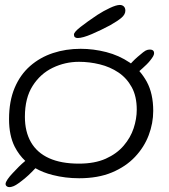

<svg xmlns="http://www.w3.org/2000/svg" viewBox="-20 -695 681 775"><path d="M27 59Q16 62 9.2 58.2Q2.5 54.5 2.5 47.5Q2.5 40.5 10.8 28.5Q19 16.5 31.5 3.5Q42.5 -8 56 -22Q68.5 -34.5 82 -45.5Q56.5 -69.5 39.5 -102.5Q16.5 -148 16.5 -214Q16.5 -286.5 39 -340Q61.5 -393.5 101.5 -428.5Q141.5 -463.5 193.8 -480.8Q246 -498 305.5 -498Q357 -498 408.8 -484.8Q460.5 -471.5 503.5 -442.5Q506 -440.5 508.5 -439Q511 -442 514 -445Q524 -455.5 535.5 -465.5Q547.5 -476 557.8 -484Q568 -492 574.5 -493.5Q587 -496.5 594.5 -493.2Q602 -490 602 -480Q602 -474.5 597.8 -467.2Q593.5 -460 587.5 -452.5Q582 -445 572.5 -435.5Q563 -426 556 -420Q549 -413.5 542.5 -408Q559.5 -388.5 572.5 -365Q598.5 -317 598.5 -247.5Q598.5 -197.5 580.2 -149.2Q562 -101 525 -61.8Q488 -22.5 432 1Q376 24.5 299.5 24.5Q244 24.5 193 11.5Q154.5 2 123 -16Q122 -15 121 -14Q108 0 94 13Q80 26 64.5 37.5Q53.5 46 44.5 51.5Q35.5 57 27 59ZM298.5 -34.5Q362.5 -34.5 407 -54.5Q451.5 -74.5 479.2 -107Q507 -139.5 519.5 -177.5Q532 -215.5 532 -252.5Q532 -306 511.8 -343Q491.5 -380 458 -402.5Q424.5 -425 383 -435.2Q341.5 -445.5 299 -445.5Q243 -445.5 193 -421.5Q143 -397.5 111.8 -348.5Q80.5 -299.5 80.5 -223.5Q80.5 -163.5 105 -121Q129.5 -78.5 178 -56.5Q226.5 -34.5 298.5 -34.5ZM293.5 -541.5Q286.5 -541.5 282.5 -544.8Q278.5 -548 278.5 -555.5Q278.5 -565.5 305 -586.2Q331.5 -607 372.5 -634.5Q398 -651 423.8 -663Q449.5 -675 463.5 -675Q473.5 -675 479.8 -669Q486 -663 486 -652Q486 -637 470.8 -623.8Q455.5 -610.5 424.5 -593Q388 -573.5 350.8 -557.5Q313.5 -541.5 293.5 -541.5Z"/></svg>

Font: Gluten Thin ExtraLight
Style: Regular
Weight: 250
Version: Version 1.300